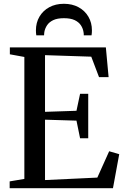

<svg xmlns="http://www.w3.org/2000/svg" viewBox="-20 -993 661 1013"><path d="M108.5 -49V-692.5L32 -706.5V-743H538.5L553 -586H502.5L461.5 -694L217.5 -702V-403L383.5 -408.5L402.5 -498H445.5V-263.5H402.5L383.5 -356.5L217.5 -361.5V-43L493.5 -56L556 -195L609 -179.5L576 0H31V-36ZM317 -973Q361 -973 394.2 -955Q427.5 -937 446.2 -905.2Q465 -873.5 465 -832.5Q465 -825.5 464.5 -819.5Q464 -813.5 463 -806.5H422Q422 -810.5 421.8 -815.2Q421.5 -820 420.5 -824.5Q417.5 -843.5 406.5 -860Q395.5 -876.5 374 -886.8Q352.5 -897 317 -897Q282.5 -897 261 -886.8Q239.5 -876.5 228.5 -860Q217.5 -843.5 214 -824.5Q213.5 -820 213 -815.2Q212.5 -810.5 212.5 -806.5H171.5Q170.5 -813.5 170 -819.5Q169.5 -825.5 169.5 -832.5Q169.5 -873.5 188.2 -905.2Q207 -937 240.2 -955Q273.5 -973 317 -973Z"/></svg>

Font: Merriweather 72pt
Style: Regular
Weight: 400
Version: Version 2.100